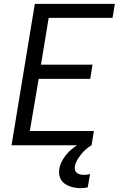

<svg xmlns="http://www.w3.org/2000/svg" viewBox="-20 -755 640 998"><path d="M40 0 161 -735H577L565 -662H233L193 -419H461L449 -345H181L135 -74H468L456 0ZM399 223Q384 223 369.5 220.5Q355 218 341.5 213Q328 208 316.5 200Q305 192 297.5 180Q290 168 288 153.5Q286 139 288 123Q293 95 310.5 68Q328 41 352 21Q376 1 404 -13Q432 -27 461 -35L456 0Q440 9 426.5 21Q413 33 401.5 47.5Q390 62 381 77.5Q372 93 369 110Q367 120 370 129.5Q373 139 380.5 144.5Q388 150 398 152Q408 154 418 154Q425 154 432.5 153Q440 152 448 150L436 219Q427 221 417.5 222Q408 223 399 223Z"/></svg>

Font: Iosevka SS04 Extended Oblique
Style: Regular
Weight: 400
Width: 7
Italic angle: -9°
Monospace: yes
Designer: Belleve Invis
Foundry: Belleve Invis
Version: Version 19.0.0; ttfautohint (v1.8.4)